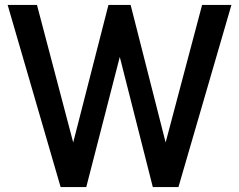

<svg xmlns="http://www.w3.org/2000/svg" viewBox="-20 -759 970 779"><path d="M11 -739H130L277 -181L420 -739H510L652 -181L800 -739H919L704 0H600L466 -528L330 0H226Z"/></svg>

Font: Involve SemiBold
Style: Regular
Weight: 600
Designer: Stefan Peev
Foundry: Context Ltd.
Version: Version 1.001